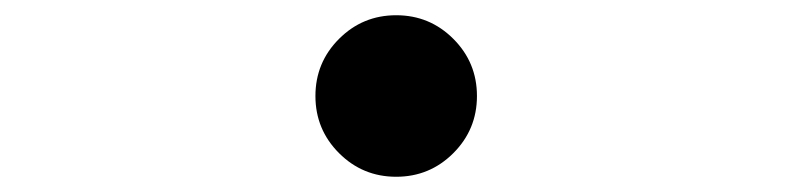

<svg xmlns="http://www.w3.org/2000/svg" viewBox="-20 -506 1040 252"><path d="M500 -486Q544 -486 575 -455Q606 -424 606 -380Q606 -336 575 -305Q544 -274 500 -274Q456 -274 425 -305Q394 -336 394 -380Q394 -424 425 -455Q456 -486 500 -486Z"/></svg>

Font: Noto Sans SC
Style: Regular
Weight: 400
Designer: Ryoko NISHIZUKA ____ (kana & ideographs); Paul D. Hunt (Latin, Greek & Cyrillic); Wenlong ZHANG ___ (bopomofo); Sandoll 
Foundry: Adobe Systems Incorporated
Version: Version 1.004